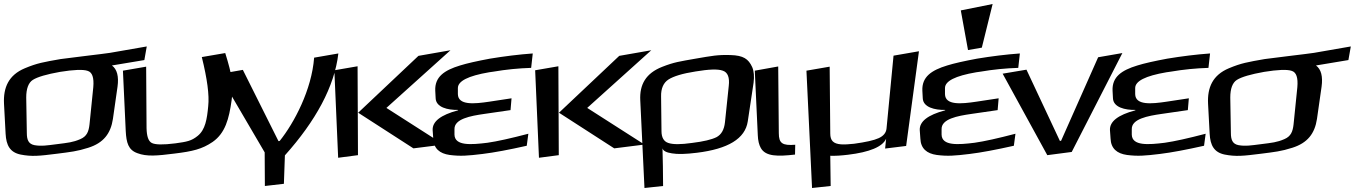

<svg xmlns="http://www.w3.org/2000/svg" viewBox="-89 -754 6767 959"><path d="M214 -459C129 -444 97 -439 35 -413C-46 -379 -73 -317 -69 -236L-61 -86C-58 -28 -39 7 14 18C70 29 107 25 194 14C264 5 296 2 352 -16C428 -40 464 -87 475 -160L498 -321C505 -372 496 -408 470 -427L632 -454L644 -522L460 -490C437 -486 238 -463 214 -459ZM358 -132C354 -97 345 -73 312 -59C275 -43 251 -41 196 -34C141 -27 118 -23 83 -29C53 -35 45 -56 45 -90L42 -267C42 -311 53 -341 75 -355C99 -370 144 -383 211 -395C279 -406 326 -408 349 -400C372 -393 381 -366 377 -319Z M783 13C873 2 920 -9 973 -45C1036 -89 1055 -160 1068 -254C1074 -294 1074 -329 1069 -360C1064 -392 1053 -435 1036 -489L919 -469C946 -360 957 -279 951 -224C945 -160 937 -106 898 -75C867 -50 845 -46 787 -38C725 -30 686 -31 669 -40C652 -49 644 -73 643 -114L641 -421L525 -401L539 -100C542 -41 552 -5 597 11C644 29 696 24 783 13Z M1308 -50 1302 -49 1124 -405 1004 -384 1233 7 1234 175 1329 164 1334 22C1488 -150 1582 -322 1601 -487L1480 -466C1468 -306 1381 -141 1308 -50Z M2127 -32 1841 -215 2161 -503 2001 -475 1700 -191 1976 -13ZM1699 21 1697 -423 1581 -403 1600 34Z M2181 -82V-109C2180 -160 2260 -175 2330 -185L2461 -204L2466 -263L2354 -246C2280 -235 2199 -227 2198 -284V-314C2198 -349 2249 -375 2354 -393L2375 -396C2439 -407 2501 -413 2564 -415L2572 -487C2502 -482 2431 -473 2358 -461C2294 -449 2244 -438 2209 -427C2130 -403 2082 -370 2085 -301L2087 -263C2089 -218 2147 -204 2199 -205V-203C2112 -180 2070 -147 2072 -104L2075 -62C2077 -12 2107 13 2157 20C2211 27 2247 24 2321 15C2379 8 2453 -6 2542 -26L2550 -86C2462 -63 2395 -48 2346 -41C2265 -31 2182 -24 2181 -82Z M3130 -32 2844 -215 3164 -503 3004 -475 2703 -191 2979 -13ZM2702 21 2700 -423 2584 -403 2603 34Z M3220 -13C3223 -1 3239 8 3267 12C3295 17 3336 16 3392 9C3547 -10 3633 -61 3646 -148L3675 -341C3679 -372 3677 -398 3668 -419C3649 -460 3624 -477 3560 -479C3495 -481 3467 -475 3385 -461C3306 -447 3279 -444 3218 -420C3137 -388 3105 -332 3109 -253L3130 185L3223 175L3222 76C3222 60 3220 4 3220 -13ZM3532 -143C3528 -106 3514 -82 3490 -69C3466 -57 3425 -47 3367 -40C3311 -32 3272 -32 3249 -40C3227 -47 3215 -67 3215 -99L3213 -272C3212 -312 3225 -341 3250 -357C3275 -373 3320 -387 3385 -397C3451 -408 3497 -410 3521 -401C3546 -393 3556 -367 3551 -325Z M3801 -89 3798 -422 3681 -401 3696 -79C3697 -52 3702 -31 3711 -15C3735 28 3795 28 3882 18L3883 -31C3819 -26 3801 -38 3801 -89Z M4437 -25 4501 -498 4374 -476 4339 -112C4337 -91 4324 -75 4300 -64C4276 -53 4235 -44 4177 -36C4151 -33 4129 -32 4112 -33C4073 -36 4058 -52 4058 -87L4055 -421L3939 -401L3967 185L4060 175L4058 24C4084 25 4113 23 4146 19C4255 6 4319 -21 4337 -61L4332 -12Z M4614 -82V-109C4613 -160 4693 -175 4763 -185L4894 -204L4899 -263L4787 -246C4713 -235 4632 -227 4631 -284V-314C4631 -349 4682 -375 4787 -393L4808 -396C4872 -407 4934 -413 4997 -415L5005 -487C4935 -482 4864 -473 4791 -461C4727 -449 4677 -438 4642 -427C4563 -403 4515 -370 4518 -301L4520 -263C4522 -218 4580 -204 4632 -205V-203C4545 -180 4503 -147 4505 -104L4508 -62C4510 -12 4540 13 4590 20C4644 27 4680 24 4754 15C4812 8 4886 -6 4975 -26L4983 -86C4895 -63 4828 -48 4779 -41C4698 -31 4615 -24 4614 -82ZM4815 -516 4869 -734 4710 -702 4746 -504Z M5517 -489 5396 -468 5211 -51 5205 -50 5038 -406 4919 -386 5142 21 5264 5Z M5564 -82V-109C5563 -160 5643 -175 5713 -185L5844 -204L5849 -263L5737 -246C5663 -235 5582 -227 5581 -284V-314C5581 -349 5632 -375 5737 -393L5758 -396C5822 -407 5884 -413 5947 -415L5955 -487C5885 -482 5814 -473 5741 -461C5677 -449 5627 -438 5592 -427C5513 -403 5465 -370 5468 -301L5470 -263C5472 -218 5530 -204 5582 -205V-203C5495 -180 5453 -147 5455 -104L5458 -62C5460 -12 5490 13 5540 20C5594 27 5630 24 5704 15C5762 8 5836 -6 5925 -26L5933 -86C5845 -63 5778 -48 5729 -41C5648 -31 5565 -24 5564 -82Z M6228 -459C6143 -444 6111 -439 6049 -413C5968 -379 5941 -317 5945 -236L5953 -86C5956 -28 5975 7 6028 18C6084 29 6121 25 6208 14C6278 5 6310 2 6366 -16C6442 -40 6478 -87 6489 -160L6512 -321C6519 -372 6510 -408 6484 -427L6646 -454L6658 -522L6474 -490C6451 -486 6252 -463 6228 -459ZM6372 -132C6368 -97 6359 -73 6326 -59C6289 -43 6265 -41 6210 -34C6155 -27 6132 -23 6097 -29C6067 -35 6059 -56 6059 -90L6056 -267C6056 -311 6067 -341 6089 -355C6113 -370 6158 -383 6225 -395C6293 -406 6340 -408 6363 -400C6386 -393 6395 -366 6391 -319Z"/></svg>

Font: Gamestation Warped
Style: Regular
Weight: 400
Designer: Jonas Hecksher
Foundry: Jonas Hecksher, Playtypeª, e-types AS
Version: Version 1.003